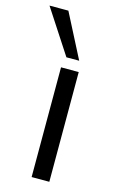

<svg xmlns="http://www.w3.org/2000/svg" viewBox="-158 -801 514 849"><g transform="rotate(15 99.0 -376.5)"><path d="M78.6 0V-502.3H159.6V0ZM90.1 -551.3 -41.3 -752.8H45.1L148.6 -551.3Z"/></g></svg>

Font: Mulish ExtraLight
Style: Regular
Weight: 200
Designer: Vernon Adams
Foundry: Vernon Adams
Version: Version 3.603